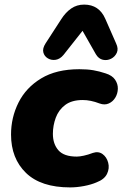

<svg xmlns="http://www.w3.org/2000/svg" viewBox="-20 -804 533 835"><path d="M285 11Q158 11 93 -52Q28 -115 28 -219Q28 -293 60.5 -358Q93 -423 159 -463Q225 -503 325 -503Q360 -503 386 -498.5Q412 -494 439 -485Q468 -476 480.5 -457.5Q493 -439 492.5 -418Q492 -397 481.5 -379.5Q471 -362 453 -354Q435 -346 413 -354Q374 -369 340 -369Q292 -369 263.5 -347.5Q235 -326 222.5 -292Q210 -258 210 -222Q210 -178 234 -150.5Q258 -123 314 -123Q326 -123 344.5 -127Q363 -131 384 -139Q408 -147 426 -134Q444 -121 450.5 -96.5Q457 -72 445.5 -48Q434 -24 400 -11Q377 -1 345.5 5Q314 11 285 11ZM485 -615Q496 -592 488 -574.5Q480 -557 463 -548.5Q446 -540 427.5 -544Q409 -548 397 -568L339 -670L256 -565Q241 -547 222.5 -544Q204 -541 188.5 -550Q173 -559 168.5 -576Q164 -593 178 -615L246 -720Q265 -750 289.5 -767Q314 -784 346 -784Q411 -784 438 -722Z"/></svg>

Font: Nunito Black
Style: Italic
Weight: 900
Italic angle: -9°
Designer: Vernon Adams
Foundry: Vernon Adams
Version: Version 3.601; ttfautohint (v1.8.2.53-6de2)